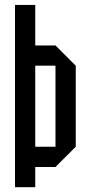

<svg xmlns="http://www.w3.org/2000/svg" viewBox="-20 -687 373 790"><path d="M208.3 -416.7H125V-83.3H208.3ZM125 -500H208.3L291.7 -416.7V-83.3L208.3 0H125V83.3H41.7V-666.7H125Z"/></svg>

Font: Yulong
Style: Regular
Weight: 400
Designer: GGBotNet
Foundry: f0n7.com
Version: 1.00